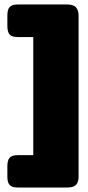

<svg xmlns="http://www.w3.org/2000/svg" viewBox="-20 -770 395 860"><path d="M13 21V-25Q13 -52 23 -63.5Q33 -75 61 -75H129V-604H61Q33 -604 23 -615.5Q13 -627 13 -654V-700Q13 -727 23 -738.5Q33 -750 61 -750H280Q308 -750 320 -737.5Q332 -725 332 -699V20Q332 46 320.5 58Q309 70 280 70H61Q33 70 23 58.5Q13 47 13 21Z"/></svg>

Font: Mitr SemiBold
Style: Regular
Weight: 600
Designer: Thanarat Vachiruckul
Foundry: Cadson Demak
Version: Version 1.002